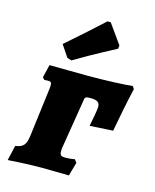

<svg xmlns="http://www.w3.org/2000/svg" viewBox="-119 -872 775 959"><g transform="rotate(15 269.0 -392.0)"><path d="M403 -673 405 -690 333 -791H316C316 -791 223 -705 129 -624L170 -563L192 -556C295 -617 403 -673 403 -673ZM14 7C68 3 143 0 191 0C224 0 290 2 329 2L349 -68L337 -84C320 -80 303 -79 289 -79C267 -79 260 -84 260 -104C260 -109 260 -115 261 -122L303 -380C304 -396 310 -399 333 -399C369 -399 382 -390 382 -366C382 -351 371 -294 365 -264L485 -271C496 -334 516 -434 531 -498L522 -512C480 -507 380 -503 292 -503C234 -503 145 -505 93 -505L77 -438L87 -427L107 -428C120 -428 125 -424 125 -408C125 -402 124 -395 123 -386L92 -140C86 -92 72 -76 32 -71Z"/></g></svg>

Font: Alegreya SC Black
Style: Italic
Weight: 900
Italic angle: -7°
Designer: Juan Pablo del Peral
Foundry: Huerta Tipografica
Version: Version 2.007;PS 002.007;hotconv 1.0.88;makeotf.lib2.5.64775